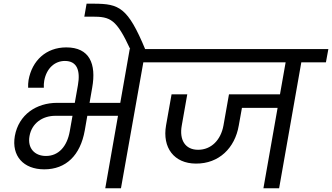

<svg xmlns="http://www.w3.org/2000/svg" viewBox="-20 -1001 1766 1021"><path d="M215.3 -100.5C330.7 -100.5 407.3 -174.6 430.8 -307.6L470.3 -535.1C492.8 -661.1 456.5 -749 332.6 -749C224.9 -749 150.4 -678.7 131.9 -575.4C129.9 -562.1 128.9 -547.1 129.6 -534.4H213.1C212.3 -548.1 213.3 -559.9 215.3 -572.4C227.5 -637.9 271.2 -676.9 325 -676.9C389.6 -676.9 408.1 -626.2 394.4 -548.4L351.1 -303.6C336.6 -220.8 290.5 -171.6 224.4 -171.6C164.2 -171.6 125.1 -213 137 -277.9C149 -344.8 204.9 -385.2 274.5 -385.2H653L664.8 -454.1H284.1C173.2 -454.1 79.6 -391.6 58.9 -277.9C40.6 -171.8 104.6 -100.5 215.3 -100.5ZM623.3 0 742.2 -669.6H874L885.8 -740H669.8L539.8 0Z M753.4 -736.2C659.4 -963.3 612.9 -980.6 480.8 -981.4H440.4L428.4 -912.5H470.2C567.9 -912.5 598.8 -899.5 674.2 -736.2Z M1021.8 -131.1C1144.7 -130.1 1229 -214.4 1249.5 -332.4L1279.5 -499.2H1197.6L1168.3 -333.7C1154.3 -256.6 1103.5 -204.5 1033.4 -204.5C965 -204.5 932.6 -256.6 946.6 -333.7L975.8 -499.2H892.3L863.1 -334.7C842.1 -215.9 905.7 -131.3 1021.8 -131.1ZM1467.5 -427.3 1480.3 -499.2H1237.8L1225 -427.3ZM1464.3 0 1585.7 -688.9H1502.3L1380.8 0ZM1713.2 -669.6 1726.1 -740H832.3L820.2 -669.6Z"/></svg>

Font: Poppins Devanagari Thin
Style: Italic
Weight: 100
Italic angle: -10°
Designer: Ninad Kale (Devanagari), Jonny Pinhorn (Latin)
Foundry: Indian Type Foundry
Version: 4.005